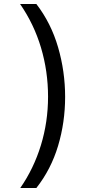

<svg xmlns="http://www.w3.org/2000/svg" viewBox="-20 -812 459 967"><path d="M82 135Q150 37 186 -80.5Q222 -198 222 -325Q222 -453 186.5 -572Q151 -691 81 -792H163Q237 -696 272.5 -574Q308 -452 308 -324Q308 -196 272.5 -77.5Q237 41 163 135Z"/></svg>

Font: kannada25
Style: Book
Weight: 400
Designer: Jelle Bosma - Monotype Design Team
Foundry: Monotype Imaging Inc.
Version: Version 2.003